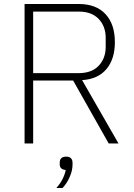

<svg xmlns="http://www.w3.org/2000/svg" viewBox="-20 -718 673 961"><path d="M103 0V-698H374Q461 -698 508 -647.5Q555 -597 555 -507Q555 -423 513 -372.5Q471 -322 391 -317L573 0H524L346 -315H146V0ZM374 -352Q439 -352 474 -389Q509 -426 509 -483V-529Q509 -586 474 -623Q439 -660 374 -660H146V-352ZM262 223Q299 182 309 133Q279 130 279 105V96Q279 66 312 66Q327 66 335 74Q343 82 343 96V107Q343 136 328.5 168.5Q314 201 293 223Z"/></svg>

Font: Anuphan ExtraLight
Style: Regular
Weight: 200
Designer: Cadson Demak
Version: Version 3.001